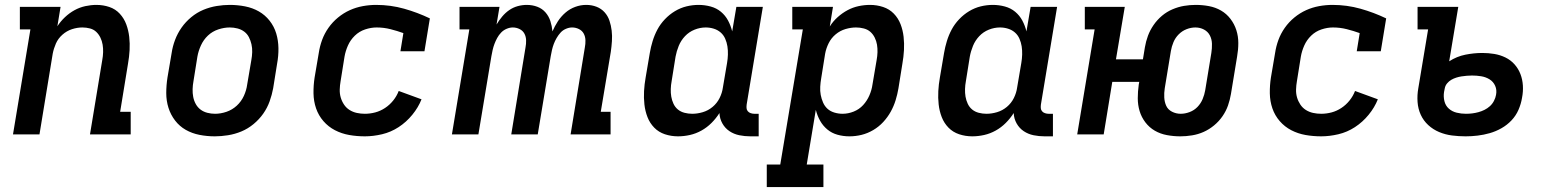

<svg xmlns="http://www.w3.org/2000/svg" viewBox="-20 -548 6340 783"><path d="M33 0 104 -428H61V-520H227L214 -441Q227 -461 245 -478Q263 -495 284 -506.5Q305 -518 328 -523Q351 -528 373 -528Q401 -528 426 -519.5Q451 -511 468.5 -492Q486 -473 495 -448.5Q504 -424 507 -397.5Q510 -371 508.5 -343.5Q507 -316 502 -288L470 -92H513V0H347L397 -303Q400 -319 400.5 -335Q401 -351 398.5 -366Q396 -381 389.5 -394.5Q383 -408 372.5 -418Q362 -428 347 -432Q332 -436 316 -436Q295 -436 273.5 -429Q252 -422 234.5 -406.5Q217 -391 208 -370.5Q199 -350 195 -329L141 0Z M856 8Q824 8 793.5 2Q763 -4 737.5 -18.5Q712 -33 694 -56.5Q676 -80 667 -108.5Q658 -137 658 -168.5Q658 -200 663 -232L680 -332Q684 -359 694 -385.5Q704 -412 720.5 -435.5Q737 -459 760 -478Q783 -497 809.5 -508Q836 -519 863.5 -523.5Q891 -528 917 -528Q949 -528 979.5 -522Q1010 -516 1035.5 -501.5Q1061 -487 1079.5 -463.5Q1098 -440 1106.5 -411.5Q1115 -383 1115.5 -351.5Q1116 -320 1110 -288L1094 -188Q1089 -161 1079.5 -134.5Q1070 -108 1053.5 -84.5Q1037 -61 1014 -42Q991 -23 964.5 -12Q938 -1 910 3.5Q882 8 856 8ZM857 -84Q880 -84 903.5 -92Q927 -100 945.5 -117Q964 -134 974.5 -157Q985 -180 988 -203L1005 -303Q1008 -319 1008.5 -335.5Q1009 -352 1005.5 -367.5Q1002 -383 995 -396.5Q988 -410 976 -419Q964 -428 948.5 -432Q933 -436 917 -436Q894 -436 870 -428Q846 -420 828 -403Q810 -386 799.5 -363Q789 -340 785 -317L769 -217Q766 -201 765.5 -184.5Q765 -168 768 -152.5Q771 -137 778.5 -123.5Q786 -110 798 -101Q810 -92 825.5 -88Q841 -84 857 -84Z M1468 8Q1435 8 1404 2.5Q1373 -3 1346 -17Q1319 -31 1299 -54Q1279 -77 1269 -106Q1259 -135 1258.5 -167.5Q1258 -200 1263 -232L1280 -332Q1284 -359 1293.5 -385Q1303 -411 1319.5 -434.5Q1336 -458 1358.5 -476.5Q1381 -495 1406.5 -506.5Q1432 -518 1459.5 -523Q1487 -528 1514 -528Q1573 -528 1628 -512.5Q1683 -497 1733 -473L1711 -339H1613L1625 -413Q1600 -422 1572.5 -429Q1545 -436 1516 -436Q1493 -436 1469 -428Q1445 -420 1427 -402.5Q1409 -385 1399 -362.5Q1389 -340 1385 -317L1369 -217Q1366 -200 1365.5 -183Q1365 -166 1369.5 -150.5Q1374 -135 1383 -121.5Q1392 -108 1405.5 -99.5Q1419 -91 1435 -87.5Q1451 -84 1468 -84Q1489 -84 1510 -89.5Q1531 -95 1550 -107.5Q1569 -120 1583.5 -138Q1598 -156 1606 -177L1699 -143Q1686 -110 1661.5 -80Q1637 -50 1605.5 -29.5Q1574 -9 1538 -0.5Q1502 8 1468 8Z M1823 0 1894 -428H1854V-520H2017L2005 -448Q2015 -465 2028 -480.5Q2041 -496 2057 -507Q2073 -518 2091.5 -523Q2110 -528 2128 -528Q2151 -528 2171 -520.5Q2191 -513 2204.5 -497.5Q2218 -482 2224.5 -462Q2231 -442 2233 -420Q2242 -441 2255 -461Q2268 -481 2286 -496.5Q2304 -512 2326 -520Q2348 -528 2370 -528H2371Q2393 -528 2412.5 -520.5Q2432 -513 2445.5 -498Q2459 -483 2465.5 -463.5Q2472 -444 2474.5 -423Q2477 -402 2475.5 -380Q2474 -358 2471 -337L2430 -92H2470V0H2307L2365 -354Q2368 -369 2367.5 -384Q2367 -399 2360.5 -411Q2354 -423 2341 -429.5Q2328 -436 2313 -436Q2301 -436 2288 -430.5Q2275 -425 2266 -415Q2257 -405 2250 -393Q2243 -381 2238.5 -369Q2234 -357 2231 -344Q2228 -331 2226 -319L2173 0H2065L2123 -354Q2126 -369 2125.5 -384Q2125 -399 2118.5 -411Q2112 -423 2099 -429.5Q2086 -436 2071 -436Q2059 -436 2046 -430.5Q2033 -425 2023.5 -415Q2014 -405 2007.5 -393Q2001 -381 1996.5 -369Q1992 -357 1989 -344Q1986 -331 1984 -319L1931 0Z M2745 8Q2717 8 2691.5 -0.5Q2666 -9 2648 -27.5Q2630 -46 2620.5 -70.5Q2611 -95 2608 -122Q2605 -149 2606.5 -176.5Q2608 -204 2613 -232L2630 -332Q2634 -356 2641.5 -380.5Q2649 -405 2661 -427.5Q2673 -450 2691.5 -469.5Q2710 -489 2732.5 -502.5Q2755 -516 2779.5 -522Q2804 -528 2829 -528Q2854 -528 2878 -521.5Q2902 -515 2920 -500Q2938 -485 2949 -464.5Q2960 -444 2966 -420L2983 -520H3091L3025 -122Q3024 -114 3024.5 -107Q3025 -100 3029.5 -94.5Q3034 -89 3041.5 -86.5Q3049 -84 3056 -84H3074V8H3040Q3017 8 2995 3.5Q2973 -1 2955 -13Q2937 -25 2926 -44.5Q2915 -64 2914 -87Q2900 -65 2881.5 -46.5Q2863 -28 2840.5 -15.5Q2818 -3 2793.5 2.5Q2769 8 2745 8ZM2803 -84Q2824 -84 2846 -90.5Q2868 -97 2886 -112Q2904 -127 2914.5 -148Q2925 -169 2928 -191L2945 -291Q2948 -308 2948.5 -325.5Q2949 -343 2946.5 -359Q2944 -375 2937.5 -390Q2931 -405 2919 -415.5Q2907 -426 2891 -431Q2875 -436 2858 -436Q2835 -436 2812.5 -427Q2790 -418 2773.5 -400.5Q2757 -383 2748 -361Q2739 -339 2735 -317L2719 -217Q2716 -201 2715.5 -185Q2715 -169 2717.5 -154Q2720 -139 2726.5 -125Q2733 -111 2744.5 -101.5Q2756 -92 2771.5 -88Q2787 -84 2803 -84Z M3107 215V123H3162L3254 -428H3211V-520H3377L3364 -440Q3377 -461 3396 -478Q3415 -495 3436.5 -506.5Q3458 -518 3481.5 -523Q3505 -528 3528 -528Q3556 -528 3581.5 -519.5Q3607 -511 3625 -492.5Q3643 -474 3652.5 -449.5Q3662 -425 3665 -398Q3668 -371 3666.5 -343.5Q3665 -316 3660 -288L3644 -188Q3640 -164 3632.5 -139.5Q3625 -115 3612.5 -92.5Q3600 -70 3582 -50.5Q3564 -31 3541 -17.5Q3518 -4 3493.5 2Q3469 8 3444 8Q3419 8 3395.5 1.5Q3372 -5 3354 -20Q3336 -35 3324.5 -55.5Q3313 -76 3307 -100L3270 123H3338V215ZM3416 -84Q3439 -84 3461.5 -93Q3484 -102 3500 -119.5Q3516 -137 3525.5 -159Q3535 -181 3538 -203L3555 -303Q3558 -319 3558.5 -335Q3559 -351 3556.5 -366Q3554 -381 3547 -395Q3540 -409 3529 -418.5Q3518 -428 3502.5 -432Q3487 -436 3471 -436Q3450 -436 3428 -429.5Q3406 -423 3388 -408Q3370 -393 3359.5 -372Q3349 -351 3345 -329L3329 -229Q3326 -212 3325 -194.5Q3324 -177 3327 -161Q3330 -145 3336.5 -130Q3343 -115 3354.5 -104.5Q3366 -94 3382.5 -89Q3399 -84 3416 -84Z M3945 8Q3917 8 3891.5 -0.5Q3866 -9 3848 -27.5Q3830 -46 3820.5 -70.5Q3811 -95 3808 -122Q3805 -149 3806.5 -176.5Q3808 -204 3813 -232L3830 -332Q3834 -356 3841.5 -380.5Q3849 -405 3861 -427.5Q3873 -450 3891.5 -469.5Q3910 -489 3932.5 -502.5Q3955 -516 3979.5 -522Q4004 -528 4029 -528Q4054 -528 4078 -521.5Q4102 -515 4120 -500Q4138 -485 4149 -464.5Q4160 -444 4166 -420L4183 -520H4291L4225 -122Q4224 -114 4224.5 -107Q4225 -100 4229.5 -94.5Q4234 -89 4241.5 -86.5Q4249 -84 4256 -84H4274V8H4240Q4217 8 4195 3.5Q4173 -1 4155 -13Q4137 -25 4126 -44.5Q4115 -64 4114 -87Q4100 -65 4081.5 -46.5Q4063 -28 4040.5 -15.5Q4018 -3 3993.5 2.5Q3969 8 3945 8ZM4003 -84Q4024 -84 4046 -90.5Q4068 -97 4086 -112Q4104 -127 4114.5 -148Q4125 -169 4128 -191L4145 -291Q4148 -308 4148.5 -325.5Q4149 -343 4146.5 -359Q4144 -375 4137.5 -390Q4131 -405 4119 -415.5Q4107 -426 4091 -431Q4075 -436 4058 -436Q4035 -436 4012.5 -427Q3990 -418 3973.5 -400.5Q3957 -383 3948 -361Q3939 -339 3935 -317L3919 -217Q3916 -201 3915.5 -185Q3915 -169 3917.5 -154Q3920 -139 3926.5 -125Q3933 -111 3944.5 -101.5Q3956 -92 3971.5 -88Q3987 -84 4003 -84Z M4793 8Q4766 8 4739 3Q4712 -2 4689.5 -15Q4667 -28 4651 -49Q4635 -70 4627.5 -95Q4620 -120 4620 -147.5Q4620 -175 4624 -203L4626 -214H4516L4481 0H4373L4444 -428H4404V-520H4567L4531 -306H4641L4649 -355Q4653 -379 4661.5 -402Q4670 -425 4684.5 -446Q4699 -467 4718.5 -483.5Q4738 -500 4761.5 -510Q4785 -520 4808.5 -524Q4832 -528 4856 -528Q4884 -528 4910.5 -523Q4937 -518 4959.5 -505Q4982 -492 4998 -471Q5014 -450 5022 -425Q5030 -400 5030 -372.5Q5030 -345 5025 -317L5000 -165Q4996 -141 4988 -118Q4980 -95 4965.5 -74Q4951 -53 4931 -36.5Q4911 -20 4888.5 -10Q4866 0 4841.5 4Q4817 8 4794 8ZM4795 -84Q4813 -84 4831.5 -91Q4850 -98 4863.5 -112Q4877 -126 4884.5 -144Q4892 -162 4895 -180L4920 -332Q4923 -351 4922.5 -369.5Q4922 -388 4914 -403.5Q4906 -419 4890 -427.5Q4874 -436 4855 -436Q4837 -436 4819 -429Q4801 -422 4787 -408Q4773 -394 4765.5 -376Q4758 -358 4755 -340L4730 -188Q4727 -169 4728 -150.5Q4729 -132 4736 -116.5Q4743 -101 4759.5 -92.5Q4776 -84 4795 -84Z M5368 8Q5335 8 5304 2.5Q5273 -3 5246 -17Q5219 -31 5199 -54Q5179 -77 5169 -106Q5159 -135 5158.5 -167.5Q5158 -200 5163 -232L5180 -332Q5184 -359 5193.5 -385Q5203 -411 5219.5 -434.5Q5236 -458 5258.5 -476.5Q5281 -495 5306.5 -506.5Q5332 -518 5359.5 -523Q5387 -528 5414 -528Q5473 -528 5528 -512.5Q5583 -497 5633 -473L5611 -339H5513L5525 -413Q5500 -422 5472.5 -429Q5445 -436 5416 -436Q5393 -436 5369 -428Q5345 -420 5327 -402.5Q5309 -385 5299 -362.5Q5289 -340 5285 -317L5269 -217Q5266 -200 5265.5 -183Q5265 -166 5269.5 -150.5Q5274 -135 5283 -121.5Q5292 -108 5305.5 -99.5Q5319 -91 5335 -87.5Q5351 -84 5368 -84Q5389 -84 5410 -89.5Q5431 -95 5450 -107.5Q5469 -120 5483.5 -138Q5498 -156 5506 -177L5599 -143Q5586 -110 5561.5 -80Q5537 -50 5505.5 -29.5Q5474 -9 5438 -0.5Q5402 8 5368 8Z M5957 8Q5929 8 5901.5 4.5Q5874 1 5849 -9.5Q5824 -20 5804.5 -38Q5785 -56 5774 -80Q5763 -104 5761 -132Q5759 -160 5764 -188L5804 -428H5761V-520H5927L5890 -298Q5921 -318 5956 -325Q5991 -332 6025 -332Q6050 -332 6074 -328Q6098 -324 6119.5 -313.5Q6141 -303 6156.5 -285.5Q6172 -268 6180.5 -246Q6189 -224 6190.5 -199Q6192 -174 6187 -149Q6183 -124 6172.5 -100Q6162 -76 6144 -57Q6126 -38 6103 -25Q6080 -12 6055.5 -5Q6031 2 6006 5Q5981 8 5957 8ZM5958 -84Q5971 -84 5983.5 -85.5Q5996 -87 6009 -90.5Q6022 -94 6034 -100Q6046 -106 6056 -115Q6066 -124 6072.5 -136.5Q6079 -149 6081 -161Q6085 -181 6077.5 -198Q6070 -215 6054.5 -224.5Q6039 -234 6020.5 -237Q6002 -240 5983 -240Q5972 -240 5961.5 -239Q5951 -238 5940.5 -236.5Q5930 -235 5919 -231.5Q5908 -228 5898.5 -222.5Q5889 -217 5881.5 -208Q5874 -199 5872 -188L5869 -173Q5866 -154 5870.5 -135.5Q5875 -117 5888.5 -105Q5902 -93 5920.5 -88.5Q5939 -84 5958 -84Z"/></svg>

Font: Iosevka Etoile Semibold
Style: Italic
Weight: 600
Italic angle: -9°
Designer: Belleve Invis
Foundry: Belleve Invis
Version: Version 22.1.2; ttfautohint (v1.8.4)